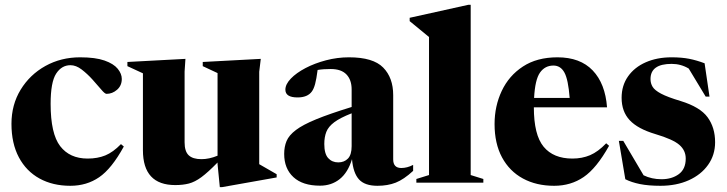

<svg xmlns="http://www.w3.org/2000/svg" viewBox="-20 -765 3043 804"><path d="M315.5 -525Q379.5 -525 417.8 -511.5Q456 -498 473 -477Q490 -456 490 -434.5Q490 -406.5 470.2 -389.2Q450.5 -372 426 -372Q419 -372 403.8 -390.2Q388.5 -408.5 367.2 -432Q346 -455.5 322.2 -473.8Q298.5 -492 275 -492Q238 -492 215 -456.5Q192 -421 192 -330Q192 -205 232 -153Q272 -101 347 -101Q388.5 -101 421 -114.2Q453.5 -127.5 486.5 -161.5L498.5 -151.5Q447.5 -58.5 395.2 -22.8Q343 13 274.5 13Q201 13 145.5 -17.5Q90 -48 59 -106.2Q28 -164.5 28 -246.5Q28 -326.5 66.5 -389.5Q105 -452.5 170.2 -488.8Q235.5 -525 315.5 -525Z M753 -169Q753 -131 770.2 -114.8Q787.5 -98.5 823.5 -98.5Q856 -98.5 891 -113V-459L829 -488V-505.5L1072 -518.5L1065.5 -464.5V-77.5Q1074.5 -72 1098.5 -58.5Q1122.5 -45 1138.5 -35.5V-22L910.5 18.5H900.5L891 -78V-84.5Q851 -43.5 823.5 -23.2Q796 -3 771 3.5Q746 10 714 10Q578.5 10 578.5 -136V-458L513.5 -488V-505.5L756.5 -518.5L753 -465.5Z M1710 -49.5Q1671 -13.5 1637.2 -0.2Q1603.5 13 1560.5 13Q1507.5 13 1483.2 -13.8Q1459 -40.5 1454 -98.5Q1437 -42.5 1402.5 -15Q1368 12.5 1320 12.5Q1247.5 12.5 1208.8 -23.2Q1170 -59 1170 -120.5Q1170 -150.5 1180 -174.5Q1190 -198.5 1219 -220.5Q1248 -242.5 1304 -265.5Q1360 -288.5 1452.5 -317V-390.5Q1452.5 -430.5 1430.8 -453.2Q1409 -476 1365 -476Q1333 -476 1310 -472Q1305 -433.5 1299.5 -413.2Q1294 -393 1286 -382Q1268 -357 1226 -357Q1175 -357 1175 -389.5Q1175 -412 1197.8 -435.8Q1220.5 -459.5 1259 -479.8Q1297.5 -500 1345 -512.5Q1392.5 -525 1441.5 -525Q1542.5 -525 1584.5 -482.2Q1626.5 -439.5 1626.5 -366.5V-97.5Q1626.5 -61.5 1660.5 -61.5Q1685 -61.5 1710 -74.5ZM1338 -162Q1338 -121 1354.2 -103Q1370.5 -85 1396.5 -85Q1421.5 -85 1437 -101Q1452.5 -117 1452.5 -153V-290.5Q1404 -271.5 1379.5 -253Q1355 -234.5 1346.5 -212.8Q1338 -191 1338 -162Z M1951 -32 2004 -15.5V0H1723.5V-15.5L1776.5 -32V-610Q1767 -618 1745.8 -635.2Q1724.5 -652.5 1695.5 -676.5V-690.5L1941.5 -745H1951Z M2314.5 -525Q2409.5 -525 2462 -470Q2514.5 -415 2522 -315.5H2215.5Q2215.5 -200 2256.5 -150.5Q2297.5 -101 2377 -101Q2417.5 -101 2451 -115.2Q2484.5 -129.5 2518.5 -165L2530.5 -154.5Q2478 -60.5 2424.2 -23.8Q2370.5 13 2300.5 13Q2226 13 2169.8 -17.5Q2113.5 -48 2082.2 -106Q2051 -164 2051 -245.5Q2051 -320.5 2081 -384.2Q2111 -448 2169.8 -486.5Q2228.5 -525 2314.5 -525ZM2297.5 -490.5Q2262 -490.5 2241.2 -461Q2220.5 -431.5 2216.5 -355H2365.5Q2359.5 -432 2343.5 -461.2Q2327.5 -490.5 2297.5 -490.5Z M2792 -525Q2834 -525 2865.8 -518.8Q2897.5 -512.5 2930.5 -500L2951 -360.5H2935L2864 -478Q2831.5 -497.5 2792.5 -497.5Q2704 -497.5 2704 -434Q2704 -416 2712.8 -401.5Q2721.5 -387 2748.2 -372.8Q2775 -358.5 2830 -342Q2911.5 -317 2943 -274Q2974.5 -231 2974.5 -169.5Q2974.5 -116 2945.2 -74.8Q2916 -33.5 2864.2 -10.2Q2812.5 13 2745.5 13Q2695.5 13 2659.8 5.8Q2624 -1.5 2598.5 -14.5L2571.5 -175H2590L2675 -31Q2709 -14.5 2750 -14.5Q2793.5 -14.5 2822.5 -35.8Q2851.5 -57 2851.5 -101Q2851.5 -135 2825 -158.2Q2798.5 -181.5 2724.5 -203.5Q2650.5 -225.5 2616.8 -261.8Q2583 -298 2583 -355.5Q2583 -407 2610 -445.2Q2637 -483.5 2684.2 -504.2Q2731.5 -525 2792 -525Z"/></svg>

Font: Newsreader Display
Style: Bold
Weight: 700
Designer: Hugues Gentile
Foundry: Production Type
Version: Version 1.001